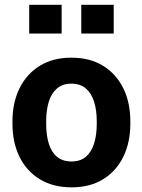

<svg xmlns="http://www.w3.org/2000/svg" viewBox="-20 -782 601 812"><path d="M282.7 10.3Q204.6 10.3 148.4 -23.9Q92.3 -58.1 62.5 -118.9Q32.7 -179.7 32.7 -258.8V-269Q32.7 -347.7 62.5 -408.4Q92.3 -469.2 148.2 -503.7Q204.1 -538.1 281.7 -538.1Q360.4 -538.1 416 -503.7Q471.7 -469.2 501.5 -408.7Q531.2 -348.1 531.2 -269V-258.8Q531.2 -179.7 501.5 -118.9Q471.7 -58.1 416 -23.9Q360.4 10.3 282.7 10.3ZM282.7 -99.1Q319.8 -99.1 343.3 -119.1Q366.7 -139.2 377.9 -175Q389.2 -210.9 389.2 -258.8V-269Q389.2 -315.9 377.9 -351.8Q366.7 -387.7 343 -408Q319.3 -428.2 281.7 -428.2Q245.1 -428.2 221.2 -408Q197.3 -387.7 186.3 -351.8Q175.3 -315.9 175.3 -269V-258.8Q175.3 -210.9 186.3 -174.8Q197.3 -138.7 221.2 -118.9Q245.1 -99.1 282.7 -99.1ZM323.7 -640.1V-761.7H460.9V-640.1ZM103.5 -640.1V-761.7H240.7V-640.1Z"/></svg>

Font: Roboto Slab LO
Style: Bold
Weight: 700
Designer: Google
Version: Version 2.000